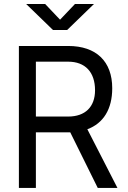

<svg xmlns="http://www.w3.org/2000/svg" viewBox="-20 -918 626 938"><path d="M72.3 0H155.3V-271.5H313C316.4 -271.5 319.8 -271.5 323.2 -271.5L457.5 0H553.7L406.7 -286.6C485.4 -315.4 528.3 -385.3 528.3 -486.8C528.3 -618.2 450.2 -693.4 313 -693.4H72.3ZM155.3 -348.6V-616.7H313C396 -616.7 444.3 -565.9 444.3 -477.1C444.3 -395.5 396 -348.6 313 -348.6ZM238.8 -771.5H308.1L439 -898.4H346.2L273.4 -821.8L200.7 -898.4H107.9Z"/></svg>

Font: Cascadia Mono PL SemiLight
Style: Regular
Weight: 350
Monospace: yes
Designer: Aaron Bell
Foundry: Saja Typeworks
Version: Version 2404.023